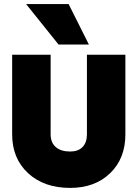

<svg xmlns="http://www.w3.org/2000/svg" viewBox="-20 -920 679 948"><path d="M108.9 -899.9H318.8L418.9 -700.2H269ZM40 -649.9H230V-256.8Q230 -216.3 255.1 -194.1Q280.3 -171.9 326.2 -171.9Q366.2 -171.9 387.7 -194.1Q409.2 -216.3 409.2 -256.8V-649.9H599.1V-256.8Q599.1 -137.7 523.9 -64.9Q448.7 7.8 326.2 7.8Q197.3 7.8 118.7 -64.9Q40 -137.7 40 -256.8Z"/></svg>

Font: Overused Grotesk Black
Style: Regular
Weight: 900
Version: Version 0.002